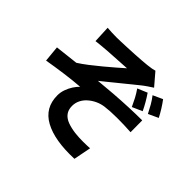

<svg xmlns="http://www.w3.org/2000/svg" viewBox="-183 -1047 1365 1365"><g transform="rotate(45 500.0 -364.5)"><path d="M215.2 -765.7Q238.4 -763.9 261.7 -762.9Q285 -761.9 310.4 -761.9Q323.7 -761.9 350.9 -762.9Q378.1 -763.9 413.1 -765.4Q448.2 -766.9 484.6 -768.9Q521 -770.9 552.2 -773.3Q583.3 -775.7 601.7 -777.7Q625.9 -780.2 643.5 -783.4Q661 -786.6 671.1 -790.1L750 -697.9Q734.3 -687.9 710.5 -671.8Q686.7 -655.6 671.3 -642.8Q649.9 -625.9 625.8 -606.2Q601.7 -586.4 576.1 -565.7Q550.4 -545 525.3 -524.5Q500.1 -504 476.7 -484.9Q453.2 -465.7 433 -449.9Q500.1 -456.8 574.3 -462.3Q648.5 -467.9 721 -470.9Q793.4 -474 854.6 -474L855.4 -355.8Q783.5 -360.4 713.7 -360.1Q643.9 -359.7 597.6 -353.5Q563.3 -349.1 533.1 -334.9Q502.9 -320.8 479.1 -299.6Q455.2 -278.5 442.1 -251.6Q428.9 -224.8 428.9 -194.1Q428.9 -155 448.2 -130Q467.4 -105 502.2 -92.2Q536.9 -79.4 581.4 -73.7Q622.9 -69.1 664.1 -69.3Q705.2 -69.5 732.8 -71.5L707 60.1Q514.3 67.9 408.1 9.7Q301.9 -48.5 301.9 -173.2Q301.9 -204 312.4 -233.7Q322.9 -263.4 339.2 -288.5Q355.6 -313.7 373.7 -330.8Q306.1 -325.9 226.3 -315.1Q146.5 -304.3 70.6 -291.2L59 -412.2Q99.3 -416.4 147.3 -422.3Q195.4 -428.2 233.9 -432.2Q267.9 -453.9 307 -484Q346.1 -514.1 385.3 -546.8Q424.5 -579.6 458.7 -609Q493 -638.4 516.2 -659.4Q503.8 -658.4 483 -657.3Q462.2 -656.2 437.9 -654.6Q413.7 -653 389.1 -651.7Q364.5 -650.5 343.9 -649Q323.3 -647.5 310.9 -646.5Q292.4 -645.5 268.7 -642.8Q245 -640.2 221.1 -637.6ZM742.6 -640.5Q761.2 -613.4 779 -582.9Q796.7 -552.5 810.8 -522.3L735.2 -488.8Q720 -522.3 705 -550.6Q690.1 -578.8 668.8 -609.4ZM852.8 -685.7Q871.3 -661.3 891.3 -629.5Q911.2 -597.6 925.5 -569.4L850.7 -534.9Q834.7 -566.9 817.7 -596.6Q800.6 -626.3 780 -652.4Z"/></g></svg>

Font: Shanggu Sans SC VF
Style: Regular
Weight: 250
Designer: GuiWonder
Version: Version 1.021